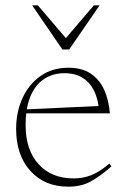

<svg xmlns="http://www.w3.org/2000/svg" viewBox="-20 -690 472 720"><path d="M236.5 -436Q289 -436 322 -412.8Q355 -389.5 371.8 -350.8Q388.5 -312 392 -265H78.5Q76 -244 76 -221Q76 -128 124.5 -74.5Q173 -21 256 -21Q291 -21 321.5 -32.8Q352 -44.5 390 -76.5L398 -66Q352.5 -26.5 317.8 -8.2Q283 10 236.5 10Q147 10 93.8 -49.2Q40.5 -108.5 40.5 -206.5Q40.5 -269.5 64.2 -321.8Q88 -374 132 -405Q176 -436 236.5 -436ZM222 -415.5Q166 -415.5 129 -380.8Q92 -346 80.5 -280L349.5 -292.5Q341 -351.5 308.5 -383.5Q276 -415.5 222 -415.5ZM353.5 -670 239.5 -504.5H214L100.5 -670H122L227 -547L332 -670Z"/></svg>

Font: Newsreader Text ExtraLight
Style: Regular
Weight: 275
Designer: Hugues Gentile
Foundry: Production Type
Version: Version 1.001